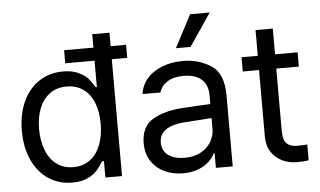

<svg xmlns="http://www.w3.org/2000/svg" viewBox="-53 -847 1571 943"><g transform="rotate(-5 733.0 -375.5)"><path d="M42 -263.7Q42 -346.2 70.8 -408.2Q99.6 -470.2 150.9 -503.7Q202.1 -537.1 268.6 -537.1Q315.4 -537.1 346.2 -521.7Q377 -506.3 391.6 -489Q406.2 -471.7 421.9 -446.3H427.7V-576.2H283.2V-640.6H427.7V-707H512.7V-640.6H588.9V-576.2H512.7V0H430.7V-81.1H421.9Q405.3 -55.2 390.4 -37.6Q375.5 -20 344.7 -4.6Q314 10.7 267.6 10.7Q201.7 10.7 150.6 -22.9Q99.6 -56.6 70.8 -118.9Q42 -181.2 42 -263.7ZM430.7 -265.6Q430.7 -324.7 413.3 -368.9Q396 -413.1 361.8 -437.5Q327.6 -461.9 279.3 -461.9Q230 -461.9 195.8 -436.3Q161.6 -410.6 144.3 -366.2Q127 -321.8 127 -265.6Q127 -208 144.3 -162.4Q161.6 -116.7 196 -90.6Q230.5 -64.5 279.3 -64.5Q326.7 -64.5 360.8 -89.6Q395 -114.7 412.8 -160.4Q430.7 -206.1 430.7 -265.6Z M832 -306.6Q865.2 -309.1 906.5 -311.3Q947.8 -313.5 975.6 -314.5V-357.4Q975.6 -408.7 945.1 -436.3Q914.6 -463.9 855.5 -463.9Q807.1 -463.9 776.4 -444.1Q745.6 -424.3 736.3 -392.6H648.4Q653.8 -435.1 681.6 -467.8Q709.5 -500.5 755.6 -518.8Q801.8 -537.1 859.4 -537.1Q935.5 -537.1 997.1 -498.3Q1058.6 -459.5 1058.6 -349.6V0H975.6V-72.3H971.7Q961.9 -51.8 941.7 -32.5Q921.4 -13.2 888.9 -0.2Q856.4 12.7 813.5 12.7Q762.7 12.7 721.7 -6.8Q680.7 -26.4 656.7 -63.2Q632.8 -100.1 632.8 -150.4Q632.8 -232.9 689.2 -266.6Q745.6 -300.3 832 -306.6ZM828.1 -62.5Q873.5 -62.5 907 -80.6Q940.4 -98.6 958 -128.4Q975.6 -158.2 975.6 -192.4V-245.6L841.8 -236.3Q782.2 -232.4 749.5 -210.4Q716.8 -188.5 716.8 -146.5Q716.8 -106 747.3 -84.2Q777.8 -62.5 828.1 -62.5ZM915 -762.7H1011.7L903.3 -602.5H831.1Z M1424.8 -460H1313.5V-152.3Q1313.5 -105.5 1332 -89.4Q1350.6 -73.2 1382.8 -73.2Q1407.2 -73.2 1432.6 -75.2V2.9Q1407.2 6.8 1374 6.8Q1336.9 6.8 1303.7 -8.5Q1270.5 -23.9 1249.5 -55.2Q1228.5 -86.4 1228.5 -130.9V-460H1148.4V-530.3H1228.5V-657.2H1313.5V-530.3H1424.8Z"/></g></svg>

Font: Pretendard GOV
Style: Regular
Weight: 400
Designer: Base glyphs from Inter by Rasmus Andersson; Hangeul glyphs from Noto Sans CJK(Source Han Sans) by Jang Soo-young and Kan
Foundry: Kil Hyung-jin
Version: Version 1.309